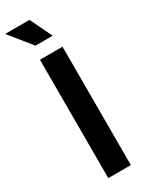

<svg xmlns="http://www.w3.org/2000/svg" viewBox="-257 -982 792 1024"><g transform="rotate(-30 139.0 -470.5)"><path d="M216 0H77V-729H216ZM94 -806 -15 -941H135L200 -806Z"/></g></svg>

Font: BDO Grotesk DemiBold
Style: Regular
Weight: 600
Designer: Deni Anggara
Foundry: Lokal Container
Version: Version 2.000